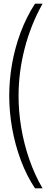

<svg xmlns="http://www.w3.org/2000/svg" viewBox="-20 -820 280 1040"><path d="M169.5 200Q124 131.5 93 48.5Q62 -34.5 46 -123.8Q30 -213 30 -301.5Q30 -386 45.2 -473.2Q60.5 -560.5 91.5 -643.8Q122.5 -727 169.5 -800H210.5Q146 -684.5 113.2 -556Q80.5 -427.5 80.5 -300Q80.5 -215 95.2 -127.2Q110 -39.5 139 44Q168 127.5 210.5 200Z"/></svg>

Font: Big Shoulders Stencil Text ExtraLight
Style: Regular
Weight: 250
Version: Version 2.001